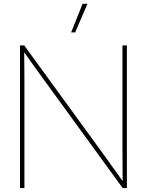

<svg xmlns="http://www.w3.org/2000/svg" viewBox="-20 -959 749 979"><path d="M82 0V-727.5H103.5L505.4 -175.3Q530.8 -140.1 555.4 -105.5Q580.1 -70.8 605.5 -35.6Q605.5 -70.8 605 -105.5Q604.5 -140.1 604.5 -175.3V-727.5H627V0H605.5L204.6 -551.3Q178.7 -586.4 153.8 -621.6Q128.9 -656.7 103.5 -692.4Q103.5 -656.7 104 -621.6Q104.5 -586.4 104.5 -551.3V0ZM342.8 -793.9 400.9 -939.5H425.8L363.3 -793.9Z"/></svg>

Font: Inter Display Thin
Style: Regular
Weight: 100
Designer: Rasmus Andersson
Foundry: rsms
Version: Version 4.000;git-a52131595